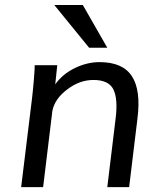

<svg xmlns="http://www.w3.org/2000/svg" viewBox="-20 -769 647 789"><path d="M66.9 0 111.3 -362.3Q113.3 -378.9 115 -396Q116.7 -413.1 118.2 -430.2Q119.6 -447.3 120.6 -460.4Q121.6 -473.6 122.1 -482.9L122.6 -501H215.3L207 -422.4Q237.3 -464.8 287.6 -489.3Q337.9 -513.7 389.2 -513.7Q483.9 -513.7 521.7 -456.3Q559.6 -398.9 544.9 -282.2L510.7 0H420.9L455.1 -281.7Q465.3 -362.3 445.8 -401.9Q426.3 -440.4 364.3 -440.4Q307.1 -440.4 256.8 -401.9Q205.6 -363.8 195.3 -314L157.2 0ZM346.2 -572.8 203.1 -748.5H320.3L420.9 -572.8Z"/></svg>

Font: Ride
Style: Italic
Weight: 400
Version: Version 3.000